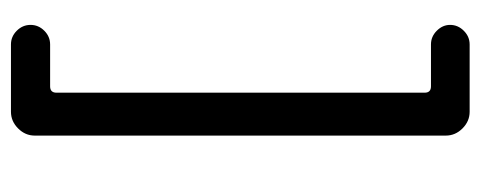

<svg xmlns="http://www.w3.org/2000/svg" viewBox="-286 -470 886 354"><g transform="rotate(-90 157.0 -293.0)"><path d="M84 85.9V-671.9Q84 -689.5 97.2 -702.6Q110.4 -715.8 127.9 -715.8H252Q266.6 -715.8 277.3 -705.1Q288.1 -694.3 288.1 -679.7Q288.1 -665 277.3 -654.3Q266.6 -643.6 252 -643.6H174.8Q163.1 -643.6 163.1 -631.8V46.9Q163.1 58.6 174.8 58.6H252Q266.6 58.6 277.3 69.3Q288.1 80.1 288.1 93.8Q288.1 108.4 277.3 119.1Q266.6 129.9 252 129.9H127.9Q110.4 129.9 97.2 116.7Q84 103.5 84 85.9Z"/></g></svg>

Font: jf-openhuninn-2.1
Style: Regular
Weight: 400
Designer: [Kosugi Maru]
Designed by MOTOYA      

[Varela Round]
Joe Prince (Latin component); Avraham Cornfeld (Hebrew component)
Foundry: justfont Co., Ltd.
Version: 2.1